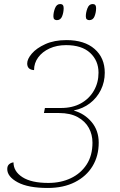

<svg xmlns="http://www.w3.org/2000/svg" viewBox="-20 -923 595 953"><path d="M217 10Q120 10 68 -18Q16 -46 16 -84Q16 -100 25.5 -108Q35 -116 47 -117Q47 -72 91.5 -43.5Q136 -15 220 -15Q282 -15 331.5 -38.5Q381 -62 410 -106.5Q439 -151 439 -215Q439 -255 421 -288Q403 -321 366 -341.5Q329 -362 273 -362H198L203 -387H283Q340 -387 381.5 -410Q423 -433 446 -473Q469 -513 469 -562Q469 -622 427.5 -660.5Q386 -699 308 -699Q262 -699 226 -682.5Q190 -666 169.5 -638Q149 -610 149 -575Q115 -577 115 -608Q115 -630 138 -657Q161 -684 205 -704Q249 -724 310 -724Q399 -724 449.5 -680Q500 -636 500 -562Q500 -516 480.5 -476.5Q461 -437 426.5 -410.5Q392 -384 347 -375V-374Q400 -359 435 -317Q470 -275 470 -215Q470 -149 439.5 -98.5Q409 -48 352 -19Q295 10 217 10ZM423 -823Q416 -823 411 -827Q406 -831 406 -842Q406 -861 414 -882Q422 -903 440 -903Q457 -903 457 -883Q457 -862 449.5 -842.5Q442 -823 423 -823ZM262 -823Q255 -823 250 -827Q245 -831 245 -842Q245 -861 253 -882Q261 -903 279 -903Q296 -903 296 -883Q296 -862 288.5 -842.5Q281 -823 262 -823Z"/></svg>

Font: Noto Serif Thin
Style: Italic
Weight: 100
Italic angle: -12°
Designer: Monotype Design Team
Foundry: Monotype Imaging Inc.
Version: Version 2.014; ttfautohint (v1.8.4.7-5d5b)